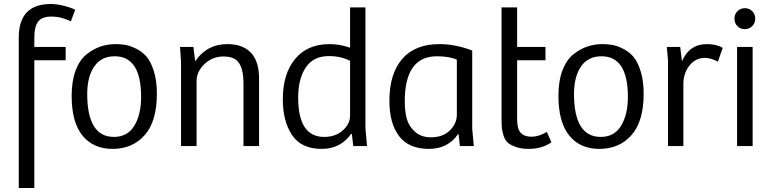

<svg xmlns="http://www.w3.org/2000/svg" viewBox="-20 -732 3863 962"><path d="M152 -430V210H74V-544Q74 -712 235 -712Q264 -712 300 -703Q336 -694 357 -683L335 -625Q287 -649 237 -649Q190 -649 171 -623.5Q152 -598 152 -546V-497H309V-430Z M551 -46Q619 -46 653 -102Q687 -158 687 -246Q687 -450 555 -450Q487 -450 452 -398.5Q417 -347 417 -262Q417 -46 551 -46ZM339 -252Q339 -326 359 -379Q379 -432 413.5 -459.5Q448 -487 484 -499Q520 -511 561 -511Q586 -511 609 -507Q632 -503 662.5 -488Q693 -473 714.5 -448Q736 -423 751 -375Q766 -327 766 -263Q766 -124 705 -55Q644 14 544 14Q447 14 393 -53Q339 -120 339 -252Z M965 0H887V-422L882 -497H949L958 -425Q1016 -511 1119 -511Q1197 -511 1237.5 -467.5Q1278 -424 1278 -339V0H1200V-315Q1200 -379 1179 -414Q1158 -449 1100 -449Q1044 -449 1004.5 -411Q965 -373 965 -326Z M1631 -511Q1682 -511 1734 -493V-695H1811V-90L1819 0H1750L1743 -60L1739 -61Q1686 14 1592 14Q1490 14 1443.5 -55Q1397 -124 1397 -234Q1397 -362 1458.5 -436.5Q1520 -511 1631 -511ZM1734 -153V-427Q1688 -451 1628 -451Q1550 -451 1512 -394Q1474 -337 1474 -243Q1474 -46 1604 -46Q1662 -46 1698 -79Q1734 -112 1734 -153Z M2346 -479V-87L2354 0H2284L2278 -59L2275 -60Q2224 14 2129 14Q2028 14 1979.5 -50Q1931 -114 1931 -227Q1931 -362 1995 -436.5Q2059 -511 2182 -511Q2261 -511 2346 -479ZM2269 -158V-433Q2231 -450 2169 -450Q2008 -450 2008 -224Q2008 -175 2018 -137.5Q2028 -100 2059 -72Q2090 -44 2139 -44Q2199 -44 2234 -78.5Q2269 -113 2269 -158Z M2493 -695H2571V-497H2713V-430H2571V-134Q2571 -86 2589 -66.5Q2607 -47 2644 -47Q2679 -47 2720 -71L2743 -19Q2695 14 2630 14Q2592 14 2565 4.5Q2538 -5 2524 -17.5Q2510 -30 2503 -52.5Q2496 -75 2494.5 -91.5Q2493 -108 2493 -136Z M2990 -46Q3058 -46 3092 -102Q3126 -158 3126 -246Q3126 -450 2994 -450Q2926 -450 2891 -398.5Q2856 -347 2856 -262Q2856 -46 2990 -46ZM2778 -252Q2778 -326 2798 -379Q2818 -432 2852.5 -459.5Q2887 -487 2923 -499Q2959 -511 3000 -511Q3025 -511 3048 -507Q3071 -503 3101.5 -488Q3132 -473 3153.5 -448Q3175 -423 3190 -375Q3205 -327 3205 -263Q3205 -124 3144 -55Q3083 14 2983 14Q2886 14 2832 -53Q2778 -120 2778 -252Z M3404 -317V0H3327V-429L3321 -497H3388L3397 -425Q3434 -511 3522 -511Q3571 -511 3601 -492L3577 -423Q3541 -442 3512 -442Q3466 -442 3436 -405.5Q3406 -369 3404 -317Z M3751 0H3673V-497H3751ZM3660 -639Q3660 -661 3675 -676Q3690 -691 3712 -691Q3734 -691 3749 -676Q3764 -661 3764 -639Q3764 -616 3749 -601Q3734 -586 3711 -586Q3689 -586 3674.5 -601Q3660 -616 3660 -639Z"/></svg>

Font: BreeCF
Style: Light
Weight: 300
Designer: Veronika Burian, Jos Scaglione
Foundry: TypeTogether
Version: Version 0.0.2